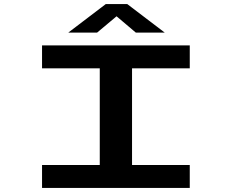

<svg xmlns="http://www.w3.org/2000/svg" viewBox="-20 -923 1140 943"><path d="M186.5 0V-112.5H470V-587.5H186.5V-700H912V-587.5H628.5V-112.5H912V0ZM315.5 -763 499.5 -903H605L789 -763H647L552.5 -843L457 -763Z"/></svg>

Font: Trispace Expanded SemiBold
Style: Regular
Weight: 600
Width: 7
Designer: Tyler Finck
Foundry: Etcetera Type Company
Version: Version 1.210; ttfautohint (v1.8.3)